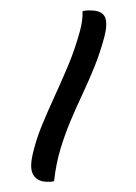

<svg xmlns="http://www.w3.org/2000/svg" viewBox="-61 -811 722 1020"><g transform="rotate(5 300.0 -301.0)"><path d="M338 -757Q355 -762 368 -763.5Q381 -765 395 -765Q446 -765 461.5 -731.5Q477 -698 465 -629Q450 -544 426.5 -467.5Q403 -391 376 -317.5Q349 -244 325 -169.5Q301 -95 284.5 -15Q268 65 266 156Q256 160 243.5 161.5Q231 163 218 163Q175 163 152.5 131.5Q130 100 140 26Q151 -54 175.5 -132.5Q200 -211 229.5 -293Q259 -375 287 -462.5Q315 -550 333 -648Q344 -708 338 -757Z"/></g></svg>

Font: Recursive Mn Csl St
Style: Bold Italic
Weight: 700
Italic angle: -15°
Monospace: yes
Version: Version 1.079;hotconv 1.0.112;makeotfexe 2.5.65598; ttfautoh